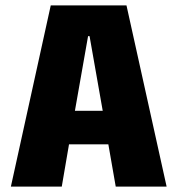

<svg xmlns="http://www.w3.org/2000/svg" viewBox="-20 -695 660 715"><path d="M20.5 0 169 -675H451L600.5 0H411L383.5 -157.5H237L210 0ZM259 -282.5H362.5L313.5 -560.5H308Z"/></svg>

Font: Anybody ExtraBold
Style: Regular
Weight: 800
Designer: Tyler Finck
Foundry: Etcetera Type Company
Version: Version 1.010; ttfautohint (v1.8.3) -l 8 -r 50 -G 200 -x 14 